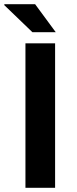

<svg xmlns="http://www.w3.org/2000/svg" viewBox="-34 -893 368 913"><path d="M87 0V-687H228V0ZM231 -740H120L-14 -869L-13 -873H133Z"/></svg>

Font: Archivo SemiExpanded SemiBold
Style: Regular
Weight: 600
Width: 6
Designer: Hector Gatti
Foundry: Omnibus-Type
Version: Version 2.001